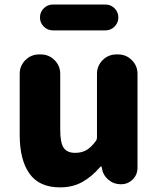

<svg xmlns="http://www.w3.org/2000/svg" viewBox="-20 -808 693 842"><path d="M243.2 13.7Q152.3 13.7 109.4 -46.4Q66.4 -106.4 66.4 -216.8V-484.4Q66.4 -519.5 91.3 -544.4Q116.2 -569.3 151.4 -569.3H159.2Q194.3 -569.3 219.2 -544.4Q244.1 -519.5 244.1 -484.4V-239.3Q244.1 -181.6 259.3 -159.7Q274.4 -137.7 309.6 -137.7Q337.9 -137.7 358.4 -149.4Q378.9 -161.1 399.4 -188.5Q405.3 -195.3 405.3 -206.1V-484.4Q405.3 -519.5 430.2 -544.4Q455.1 -569.3 490.2 -569.3H498Q533.2 -569.3 558.1 -544.4Q583 -519.5 583 -484.4V-72.3Q583 -42 562 -21Q541 0 510.7 0H508.8Q478.5 0 455.1 -20Q431.6 -40 426.8 -70.3L425.8 -76.2Q424.8 -78.1 422.9 -78.1Q420.9 -78.1 419.9 -76.2Q381.8 -32.2 339.8 -9.3Q297.9 13.7 243.2 13.7ZM211.9 -674.8Q188.5 -674.8 171.9 -691.4Q155.3 -708 155.3 -731.4Q155.3 -754.9 171.9 -771.5Q188.5 -788.1 211.9 -788.1H442.4Q465.8 -788.1 482.4 -771.5Q499 -754.9 499 -731.4Q499 -708 482.4 -691.4Q465.8 -674.8 442.4 -674.8Z"/></svg>

Font: Gen Jyuu GothicX Heavy
Style: Bold
Weight: 900
Designer: [Source Han Sans]
Ryoko NISHIZUKA  (kana & ideographs); Paul D. Hunt (Latin, Greek & Cyrillic); Wenlong ZHANG  (bopomofo
Version: Version 1.002.20150607